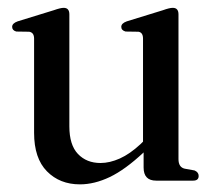

<svg xmlns="http://www.w3.org/2000/svg" viewBox="-20 -461 538 490"><path d="M67 -122V-362.5Q67 -378 54.5 -380L21.5 -380.5Q11 -383.5 11 -392.5Q11 -401.5 25 -406.5L117.5 -435Q134.5 -441 142.5 -441Q157 -441 157 -424.5V-138.5Q157 -91 179 -68Q201 -45 236.5 -45Q260 -45 285.8 -56.5Q311.5 -68 339 -93.5L345 -99.5V-362.5Q345 -378 333.5 -380L300.5 -380.5Q289.5 -383.5 289.5 -392.5Q289.5 -401.5 303.5 -406.5L396 -435Q412.5 -441 421 -441Q435.5 -441 435.5 -424.5V-55Q435.5 -34 451.5 -30.5L476.5 -26Q487 -21.5 487 -12Q487 0 473 0H378.5Q346.5 0 346.5 -33.5V-72Q299.5 -28 260.2 -9.2Q221 9.5 184 9.5Q132.5 9.5 99.8 -23.8Q67 -57 67 -122Z"/></svg>

Font: Fraunces 144pt S050
Style: Regular
Weight: 400
Version: Version 1.000; ttfautohint (v1.8.3)